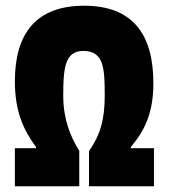

<svg xmlns="http://www.w3.org/2000/svg" viewBox="-20 -651 590 671"><path d="M274 -631C108 -631 32 -536 32 -367C32 -261 62 -197 106 -137V-133H32V0H257V-124C225 -175 201 -236 201 -317C201 -413 207 -473 271 -473C343 -473 346 -413 346 -317C346 -234 331 -180 291 -123V0H518V-133H437V-137C486 -195 516 -257 516 -360C516 -530 445 -631 274 -631Z"/></svg>

Font: Passion One
Style: Regular
Weight: 400
Designer: Alejandro Lo Celso
Foundry: Fontstage
Version: Version 1.001